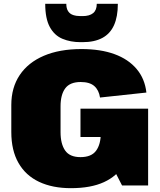

<svg xmlns="http://www.w3.org/2000/svg" viewBox="-20 -969 836 1002"><path d="M350 13Q254 13 184 -20Q114 -53 76.5 -118.5Q39 -184 39 -280V-421Q39 -512 83 -577.5Q127 -643 209 -678Q291 -713 405 -713Q505 -713 577.5 -686.5Q650 -660 693 -609Q736 -558 744 -486L502 -460Q496 -499 472 -520Q448 -541 401 -541Q345 -541 320.5 -508Q296 -475 296 -414V-279Q296 -218 320 -183.5Q344 -149 400 -149Q457 -149 481.5 -182.5Q506 -216 506 -274L660 -249Q660 -168 625.5 -109Q591 -50 522.5 -18.5Q454 13 350 13ZM506 -217V-347L586 -254H400V-402H753V-1H617ZM400 -749Q348 -749 306 -766.5Q264 -784 240 -828Q216 -872 216 -949H326Q326 -925 335.5 -910.5Q345 -896 362 -890.5Q379 -885 400 -885H411Q447 -885 466 -900.5Q485 -916 485 -949H595Q595 -882 575 -837.5Q555 -793 514 -771Q473 -749 411 -749Z"/></svg>

Font: Pathway Extreme 28pt Black
Style: Regular
Weight: 900
Designer: Eduardo Rodriguez Tunni
Foundry: Eduardo Rodriguez Tunni
Version: Version 1.001;gftools[0.9.26]